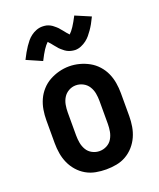

<svg xmlns="http://www.w3.org/2000/svg" viewBox="-142 -848 784 944"><g transform="rotate(-20 250.0 -376.0)"><path d="M250 8Q223 8 196 3Q169 -2 145.5 -15.5Q122 -29 104 -49.5Q86 -70 75 -94.5Q64 -119 59.5 -146Q55 -173 55 -200V-320Q55 -347 59.5 -374Q64 -401 75 -425.5Q86 -450 104.5 -470.5Q123 -491 146.5 -504Q170 -517 196.5 -524Q223 -531 250 -531Q277 -531 303.5 -524Q330 -517 353.5 -504Q377 -491 395.5 -470.5Q414 -450 425 -425.5Q436 -401 440.5 -374Q445 -347 445 -320V-200Q445 -173 440.5 -146Q436 -119 425 -94.5Q414 -70 396 -49.5Q378 -29 354.5 -15.5Q331 -2 304 3Q277 8 250 8ZM250 -88Q270 -88 288 -97.5Q306 -107 316 -124Q326 -141 329.5 -160.5Q333 -180 333 -200V-320Q333 -340 329.5 -359.5Q326 -379 315.5 -396Q305 -413 287 -422.5Q269 -432 249 -432Q229 -432 211.5 -422Q194 -412 184 -395.5Q174 -379 170.5 -359.5Q167 -340 167 -320V-200Q167 -180 170.5 -160.5Q174 -141 184 -124Q194 -107 212 -97.5Q230 -88 250 -88ZM307 -596Q302 -596 296.5 -597Q291 -598 286 -599Q281 -600 276 -602Q271 -604 266 -606.5Q261 -609 257 -612Q253 -615 249.5 -618Q246 -621 241 -625Q236 -629 232.5 -633Q229 -637 226 -641Q223 -645 219.5 -648.5Q216 -652 212.5 -657Q209 -662 205 -666.5Q201 -671 198.5 -673.5Q196 -676 193 -680Q181 -669 168.5 -650Q156 -631 140 -599L60 -634Q69 -652 77.5 -667Q86 -682 94.5 -694.5Q103 -707 112 -718Q121 -729 133.5 -738.5Q146 -748 161.5 -754Q177 -760 193 -760Q198 -760 203.5 -759.5Q209 -759 214 -758Q219 -757 224 -755Q229 -753 234 -750.5Q239 -748 243 -745Q247 -742 250.5 -739Q254 -736 259 -732Q264 -728 267.5 -724Q271 -720 274 -716Q277 -712 280.5 -708.5Q284 -705 287.5 -700Q291 -695 295 -690.5Q299 -686 301.5 -683.5Q304 -681 307 -677Q319 -688 331.5 -707Q344 -726 360 -757L440 -723Q431 -704 422.5 -689Q414 -674 405.5 -662Q397 -650 388 -639Q379 -628 366.5 -618.5Q354 -609 338.5 -602.5Q323 -596 307 -596Z"/></g></svg>

Font: Iosevka Gothic
Style: Bold
Weight: 700
Monospace: yes
Designer: Belleve Invis
Foundry: Belleve Invis
Version: Version 15.5.1; ttfautohint (v1.8.4)